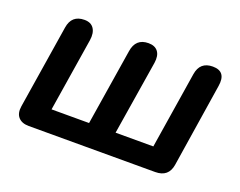

<svg xmlns="http://www.w3.org/2000/svg" viewBox="-86 -650 1003 803"><g transform="rotate(20 416.0 -248.5)"><path d="M100 0Q69 0 53.5 -17.5Q38 -35 43 -67L102 -439Q111 -497 168 -497Q197 -497 210 -477.5Q223 -458 218 -425L166 -98H333L387 -437Q396 -497 453 -497Q482 -497 495.5 -479Q509 -461 504 -428L451 -98H619L673 -439Q682 -497 739 -497Q800 -497 789 -429L731 -57Q722 0 663 0Z"/></g></svg>

Font: Nunito
Style: Bold Italic
Weight: 700
Italic angle: -9°
Designer: Vernon Adams
Foundry: Vernon Adams
Version: Version 3.601; ttfautohint (v1.8.2.53-6de2)